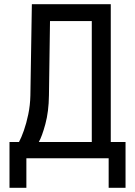

<svg xmlns="http://www.w3.org/2000/svg" viewBox="-20 -750 640 910"><path d="M25 140V-77H70Q81 -97 93 -131Q105 -165 114 -208Q123 -251 124 -298L131 -730H505V-77H575V140H495V0H105V140ZM164 -77H415V-650H217L212 -298Q211 -221 195 -162Q179 -103 164 -77Z"/></svg>

Font: JetBrains Mono Zero
Style: Regular-Zero
Weight: 400
Designer: Philipp Nurullin, Konstantin Bulenkov
Foundry: JetBrains
Version: Version 2.211